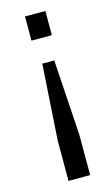

<svg xmlns="http://www.w3.org/2000/svg" viewBox="-104 -532 426 728"><g transform="rotate(-15 109.0 -167.5)"><path d="M90 -300H137L156 -3V155H71V-3ZM73 -490H153V-395H73Z"/></g></svg>

Font: Gemunu Libre ExtraLight
Style: Regular
Weight: 400
Version: Version 1.100